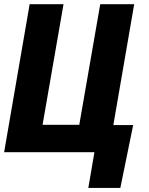

<svg xmlns="http://www.w3.org/2000/svg" viewBox="-34 -731 714 922"><path d="M605.5 -130.4 543.9 171.4H390.1L419.4 0H378.9L401.9 -130.4ZM-14.2 0 108.4 -710.9H271L170.4 -131.8H346.7L447.3 -710.9H610.4L487.8 0Z"/></svg>

Font: Roboto Condensed Black
Style: Italic
Weight: 900
Italic angle: -12°
Designer: Christian Robertson
Foundry: Google
Version: Version 3.008; 2023